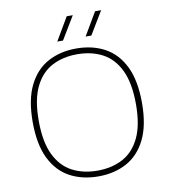

<svg xmlns="http://www.w3.org/2000/svg" viewBox="-100 -1028 986 1121"><g transform="rotate(-10 393.0 -467.5)"><path d="M393 9Q297.5 9 224.5 -30.2Q151.5 -69.5 110.2 -153.2Q69 -237 69 -370Q69 -503 110.8 -586.8Q152.5 -670.5 225.8 -709.8Q299 -749 393 -749Q488.5 -749 561.5 -709.8Q634.5 -670.5 675.8 -586.8Q717 -503 717 -370Q717 -237 675.2 -153.2Q633.5 -69.5 560.2 -30.2Q487 9 393 9ZM393 -25Q478 -25 543 -59.2Q608 -93.5 644.5 -169Q681 -244.5 681 -368Q681 -493.5 644.5 -569.8Q608 -646 543 -680.5Q478 -715 393 -715Q308 -715 243 -680.8Q178 -646.5 141.5 -571Q105 -495.5 105 -372Q105 -246.5 141.5 -170.2Q178 -94 243 -59.5Q308 -25 393 -25ZM460 -808 540 -944H576L494 -808ZM292 -808 372 -944H408L326 -808Z"/></g></svg>

Font: Encode Sans SC Expanded Thin
Style: Regular
Weight: 250
Width: 7
Designer: Multiple Designers
Foundry: Impallari Type
Version: Version 3.002